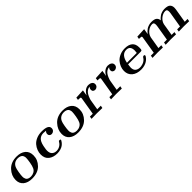

<svg xmlns="http://www.w3.org/2000/svg" viewBox="413 -1871 3296 3296"><g transform="rotate(-45 2061.0 -223.5)"><path d="M64.9 -178.2Q64.9 -283.2 144 -368.2Q223.1 -453.1 361.8 -453.1Q460.9 -453.1 521.5 -404.1Q582 -355 582 -261.2Q582 -154.3 503.4 -74.2Q424.8 5.9 286.1 5.9Q183.1 5.9 124 -43.2Q64.9 -92.3 64.9 -178.2ZM188 -137.2Q188 -122.1 189.9 -110.1Q191.9 -98.1 200.4 -78.1Q209 -58.1 232.4 -46.1Q255.9 -34.2 293 -34.2Q334 -34.2 369.4 -53.7Q404.8 -73.2 420.9 -109.9Q439 -147.9 450.4 -216.1Q461.9 -284.2 461.9 -315.9Q461.9 -327.1 461.4 -335.7Q460.9 -344.2 455.1 -360.6Q449.2 -377 439.2 -387.9Q429.2 -398.9 407.7 -408Q386.2 -417 356 -417Q261.7 -417 224.1 -335.9Q210.9 -308.1 199.5 -240.7Q188 -173.3 188 -137.2Z M678.7 -183.1Q678.7 -230 696.3 -276.6Q713.9 -323.2 747.8 -363Q781.7 -402.8 839.8 -428Q897.9 -453.1 970.7 -453.1Q1132.8 -453.1 1132.8 -372.1Q1132.8 -336.9 1110.4 -317.4Q1087.9 -297.9 1062 -297.9Q1037.1 -297.9 1021.5 -313Q1005.9 -328.1 1005.9 -351.1Q1005.9 -387.2 1033.7 -408.2Q1003.9 -413.1 973.1 -413.1Q883.3 -413.1 842.8 -334Q826.7 -301.8 816.9 -255.4Q807.1 -209 804.9 -186.5Q802.7 -164.1 802.7 -154.8Q802.7 -92.8 834.2 -63.5Q865.7 -34.2 916 -34.2Q959 -34.2 995.8 -55.2Q1032.7 -76.2 1052.7 -111.8Q1060.5 -126 1064.7 -128.4Q1068.8 -130.9 1081.1 -130.9Q1104 -130.9 1104 -117.2Q1104 -113.3 1097.9 -101.1Q1091.8 -88.9 1076.4 -70.3Q1061 -51.8 1038.6 -34.9Q1016.1 -18.1 977.5 -6.1Q939 5.9 894 5.9Q802.2 5.9 740.5 -41Q678.7 -87.9 678.7 -183.1Z M1182.6 -178.2Q1182.6 -283.2 1261.7 -368.2Q1340.8 -453.1 1479.5 -453.1Q1578.6 -453.1 1639.2 -404.1Q1699.7 -355 1699.7 -261.2Q1699.7 -154.3 1621.1 -74.2Q1542.5 5.9 1403.8 5.9Q1300.8 5.9 1241.7 -43.2Q1182.6 -92.3 1182.6 -178.2ZM1305.7 -137.2Q1305.7 -122.1 1307.6 -110.1Q1309.6 -98.1 1318.1 -78.1Q1326.7 -58.1 1350.1 -46.1Q1373.5 -34.2 1410.6 -34.2Q1451.7 -34.2 1487.1 -53.7Q1522.5 -73.2 1538.6 -109.9Q1556.6 -147.9 1568.1 -216.1Q1579.6 -284.2 1579.6 -315.9Q1579.6 -327.1 1579.1 -335.7Q1578.6 -344.2 1572.8 -360.6Q1566.9 -377 1556.9 -387.9Q1546.9 -398.9 1525.4 -408Q1503.9 -417 1473.6 -417Q1379.4 -417 1341.8 -335.9Q1328.6 -308.1 1317.1 -240.7Q1305.7 -173.3 1305.7 -137.2Z M1729.5 0 1736.3 -46.9H1806.2L1858.4 -361.8Q1860.4 -371.6 1860.4 -375Q1860.4 -389.2 1846.9 -392.1Q1833.5 -395 1794.4 -395L1802.2 -441.9L1970.2 -450.2L1953.6 -344.2Q2010.7 -450.2 2100.6 -450.2Q2139.6 -450.2 2168 -431.2Q2196.3 -412.1 2196.3 -377Q2196.3 -346.2 2175.3 -326.7Q2154.3 -307.1 2127.4 -307.1Q2107.4 -307.1 2090.3 -319.6Q2073.2 -332 2073.2 -358.9Q2073.2 -392.1 2098.1 -414.1Q2065.9 -413.1 2038.6 -395Q2011.2 -377 1995.4 -353Q1979.5 -329.1 1967.5 -301Q1955.6 -272.9 1950.4 -255.4Q1945.3 -237.8 1944.3 -228L1914.6 -46.9H2001.5L1992.2 0Q1953.1 -2.9 1855.5 -2.9Q1819.3 -2.9 1729.5 0Z M2202.1 0 2209 -46.9H2278.8L2331.1 -361.8Q2333 -371.6 2333 -375Q2333 -389.2 2319.6 -392.1Q2306.2 -395 2267.1 -395L2274.9 -441.9L2442.9 -450.2L2426.3 -344.2Q2483.4 -450.2 2573.2 -450.2Q2612.3 -450.2 2640.6 -431.2Q2668.9 -412.1 2668.9 -377Q2668.9 -346.2 2647.9 -326.7Q2627 -307.1 2600.1 -307.1Q2580.1 -307.1 2563 -319.6Q2545.9 -332 2545.9 -358.9Q2545.9 -392.1 2570.8 -414.1Q2538.6 -413.1 2511.2 -395Q2483.9 -377 2468 -353Q2452.1 -329.1 2440.2 -301Q2428.2 -272.9 2423.1 -255.4Q2418 -237.8 2417 -228L2387.2 -46.9H2474.1L2464.8 0Q2425.8 -2.9 2328.1 -2.9Q2292 -2.9 2202.1 0Z M2703.6 -187Q2703.6 -233.9 2721.7 -280Q2739.7 -326.2 2773.7 -365Q2807.6 -403.8 2863.8 -428.5Q2919.9 -453.1 2988.8 -453.1Q3077.6 -453.1 3126.7 -412.6Q3175.8 -372.1 3175.8 -288.1Q3175.8 -239.3 3168.7 -228.5Q3161.6 -217.8 3138.7 -217.8H2834.5Q2826.7 -169.9 2826.7 -147.9Q2826.7 -89.8 2856.9 -63Q2889.2 -34.2 2942.9 -34.2Q2956.1 -34.2 2970.5 -36.1Q2984.9 -38.1 3010.3 -45.7Q3035.6 -53.2 3060.8 -72Q3085.9 -90.8 3102.5 -120.1Q3113.8 -135.3 3127.9 -134.8Q3150.9 -134.8 3150.9 -117.2Q3150.9 -111.3 3143.8 -98.1Q3136.7 -85 3119.1 -66.9Q3101.6 -48.8 3077.6 -33Q3053.7 -17.1 3015.6 -5.6Q2977.5 5.9 2932.6 5.9Q2826.7 5.9 2765.1 -46.6Q2703.6 -99.1 2703.6 -187ZM2839.8 -251H3078.6Q3083.5 -295.9 3083.5 -306.2Q3083.5 -417 2989.7 -417Q2872.1 -417 2839.8 -251Z M3209.5 0 3216.3 -46.9H3286.6L3338.4 -361.8Q3340.3 -371.6 3340.3 -375Q3340.3 -389.2 3326.9 -392.1Q3313.5 -395 3274.4 -395L3282.7 -441.9L3456.5 -450.2L3439.5 -347.2H3440.4Q3445.3 -354 3450 -360.6Q3454.6 -367.2 3473.1 -385.5Q3491.7 -403.8 3511.2 -416.5Q3530.8 -429.2 3562.7 -439.7Q3594.7 -450.2 3629.4 -450.2Q3702.6 -450.2 3732.2 -425Q3761.7 -399.9 3765.6 -355Q3770.5 -361.8 3775.6 -367.9Q3780.8 -374 3798.6 -390.6Q3816.4 -407.2 3835.4 -419.2Q3854.5 -431.2 3885 -440.7Q3915.5 -450.2 3948.7 -450.2Q4024.9 -450.2 4054.7 -421.6Q4084.5 -393.1 4084.5 -341.8Q4084.5 -322.8 4081.5 -305.2L4038.6 -46.9H4107.4L4099.6 0Q4015.6 -2.9 3973.6 -2.9Q3896.5 -2.9 3847.7 0L3854.5 -46.9H3924.3L3971.7 -331.1Q3973.6 -343.3 3973.6 -359.9Q3973.6 -387.7 3964.6 -400.9Q3955.6 -414.1 3931.6 -414.1Q3875.5 -414.1 3823.5 -373Q3771.5 -332 3756.3 -270Q3753.4 -245.1 3719.7 -46.9H3788.6L3780.8 0Q3696.8 -2.9 3654.8 -2.9Q3578.6 -2.9 3528.3 0L3535.6 -46.9H3605.5L3652.3 -331.1Q3654.3 -343.3 3654.8 -359.9Q3654.8 -387.7 3645.8 -400.9Q3636.7 -414.1 3612.8 -414.1Q3556.6 -414.1 3504.6 -373Q3452.6 -332 3437.5 -270Q3434.6 -245.1 3400.4 -46.9H3469.7L3461.4 0Q3377.4 -2.9 3335.4 -2.9Q3258.3 -2.9 3209.5 0Z"/></g></svg>

Font: CMU Serif Extra
Style: BoldSlanted
Weight: 700
Italic angle: -9.46001°
Version: Version 0.7.0